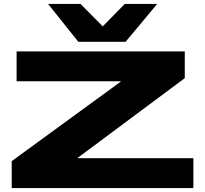

<svg xmlns="http://www.w3.org/2000/svg" viewBox="-20 -963 1047 983"><path d="M40 0V-138L598 -545V-547H65V-700H926V-563L378 -155V-153H970V0ZM785 -943 623 -749H381L226 -943H392L506 -828L619 -943Z"/></svg>

Font: Georama ExtraExtended
Style: Bold
Weight: 700
Width: 8
Designer: Jean-Baptiste Levee
Foundry: Production Type
Version: Version 1.000